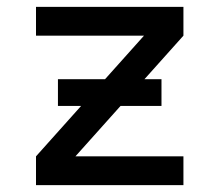

<svg xmlns="http://www.w3.org/2000/svg" viewBox="-20 -540 640 560"><path d="M85 0V-84L400 -436H85V-520H515V-436L200 -84H515V0ZM149 -231V-309H451V-231Z"/></svg>

Font: Zed Mono Medium Extended
Style: Regular
Weight: 500
Width: 7
Monospace: yes
Designer: Belleve Invis
Foundry: Belleve Invis
Version: Version 1.0.0; ttfautohint (v1.8.4)